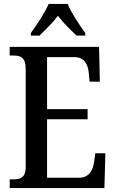

<svg xmlns="http://www.w3.org/2000/svg" viewBox="-20 -951 586 971"><path d="M136 -784V-771H180C209 -800 247 -836 273 -871C299 -836 337 -800 367 -771H411V-784C384 -822 340 -886 322 -931H226C207 -886 163 -822 136 -784ZM29 0H508L513 -176H462L456 -133C450 -89 430 -52 379 -52H218V-348H423V-399H218V-662H357C406 -662 425 -626 429 -581L433 -538H485L481 -714H29V-670H50C83 -670 110 -662 110 -601V-108C110 -55 86 -44 50 -44H29Z"/></svg>

Font: Noto Serif Bengali Condensed Medium
Style: Regular
Weight: 500
Width: 3
Designer: Juan Bruce, Universal Thirst, Indian Type Foundry and the Monotype Design Team.
Foundry: Monotype Imaging Inc.
Version: Version 2.003